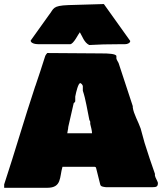

<svg xmlns="http://www.w3.org/2000/svg" viewBox="-36 -937 792 939"><path d="M114 -738.6C114 -725.9 134.8 -720.7 153.3 -720.7H306.6C324.2 -720.7 347.7 -772.5 354.5 -779.3C367.2 -758.8 375 -729.5 400.4 -716.8C447.3 -719.7 491.2 -720.7 541 -720.7H574.2C589.8 -720.7 600.9 -727.9 600.9 -736.7L472 -917.2L298.8 -912.1C217.8 -909.2 228.5 -894.5 203.1 -863.3ZM269.5 -121.1H419.9C432.6 -121.1 432.6 -122.1 435.5 -109.4L454.1 -35.2C456.1 -24.4 467.8 -23.4 482.4 -21.5H709C729.5 -21.5 736.3 -24.4 736.3 -43C733.4 -53.7 724.6 -65.4 721.7 -78.1V-87.9V-86.9C704.3 -136.6 687 -186.8 671.2 -238.1L651.8 -308.7C641 -340.8 617.3 -380 613.3 -412.1V-418C590.1 -488.2 567 -558.6 543.9 -628.9C539.1 -637.7 534.2 -645.5 533.2 -651.4V-664.1C527.3 -673.8 497.1 -675.8 459 -675.8L195.3 -677.7C190.5 -672.9 189.6 -670.8 185.5 -664.1C169.6 -614.3 153.6 -564.5 136.7 -515.6V-516.6C83.3 -356.2 37.5 -195.9 -15.6 -35.2V-18.6H195.3C266.6 -18.6 254.5 -70.5 269.5 -121.1ZM293 -294.9V-293ZM400.4 -353.5C400.4 -349.6 404.3 -345.7 405.3 -341.8V-331.1C409.2 -316.4 414.1 -295.9 414.1 -285.2H293C293 -290 297.9 -307.6 297.9 -316.4C306.7 -354.7 315.5 -393.2 324.2 -431.6C324.2 -433.6 330.1 -435.5 332 -441.4V-464.8C337 -491.2 346.8 -528.3 355.5 -530.3V-531.2C362.3 -528.3 366.2 -524.4 369.1 -516.6V-493.2C383.8 -449.3 390.5 -399.8 400.4 -353.5Z"/></svg>

Font: Bowlby One SC
Style: Regular
Weight: 400
Width: 1
Version: Version 1.2